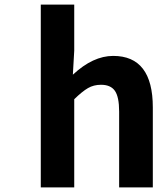

<svg xmlns="http://www.w3.org/2000/svg" viewBox="-20 -818 687 838"><path d="M158 0V-798H304V-597L298 -492Q386 -574 474 -574Q647 -574 647 -349V0H500V-331Q500 -395 481.5 -421.5Q463 -448 421 -448Q389 -448 364 -433.5Q339 -419 304 -385V0Z"/></svg>

Font: NotoSansHansBold
Style: Bold
Weight: 700
Designer: Ryoko NISHIZUKA  (kana & ideographs); Paul D. Hunt (Latin, Greek & Cyrillic); Wenlong ZHANG  (bopomofo); Sandoll Communi
Foundry: Adobe Systems Incorporated
Version: Version 1.00;December 8, 2021;FontCreator 13.0.0.2675 64-bit